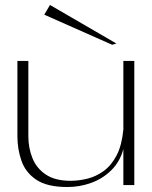

<svg xmlns="http://www.w3.org/2000/svg" viewBox="-20 -745 610 772"><path d="M251 7Q170 7 126.5 -22Q83 -51 66.5 -98Q50 -145 50 -197V-500H94V-197Q94 -150 110.5 -109Q127 -68 164.5 -43Q202 -18 264 -18Q296 -18 331 -26.5Q366 -35 397 -57.5Q428 -80 449 -120.5Q470 -161 476 -224V-500H520V-1H476V-146Q463 -96 428.5 -61.5Q394 -27 347.5 -10Q301 7 251 7ZM431 -565 158 -686 181 -725 448 -570Z"/></svg>

Font: Panamera Light
Style: Regular
Weight: 300
Designer: Bastien Sozeau
Foundry: NBR — Bastien Sozeau
Version: Version 3.002; ttfautohint (v1.8.4.7-5d5b);gftools[0.9.33]